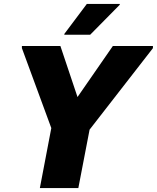

<svg xmlns="http://www.w3.org/2000/svg" viewBox="-20 -953 795 973"><path d="M240 -304 91 -709V-720H286L394 -398L338 -411L552 -720H755V-709L434 -296L377 0H182ZM306 -777V-781L420 -933H587V-929L437 -777Z"/></svg>

Font: Kufam ExtraBold
Style: Italic
Weight: 800
Italic angle: -11°
Designer: Artur Schmal
Foundry: Original Type
Version: Version 1.301; ttfautohint (v1.8.3)